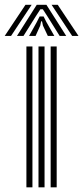

<svg xmlns="http://www.w3.org/2000/svg" viewBox="-68 -798 354 818"><path d="M147.8 0V-600H173.5V0ZM44.5 0V-600H70.2V0ZM96 0V-600H121.8V0ZM-48 -644.8 40.5 -777.5H66.8L-21 -644.8ZM4.2 -644.8 88.5 -777.5H129.8L214.2 -644.8H186.2L135.2 -726.5L114.5 -758.5H104L83 -726.2L32 -644.8ZM55.8 -644.8 88.5 -703.5 100.8 -727.8H117.8L130 -703.5L163.5 -644.8H135.8L115 -689L111 -707.2H107.2L103.5 -689L83.5 -644.8ZM239.5 -644.8 151.8 -777.5H178L266.5 -644.8Z"/></svg>

Font: Big Shoulders Inline Display Thin ExtraBold
Style: Regular
Weight: 800
Version: Version 2.002